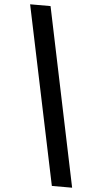

<svg xmlns="http://www.w3.org/2000/svg" viewBox="-71 -835 664 1245"><g transform="rotate(5 260.5 -212.5)"><path d="M206 -793 448 368H316L73 -793Z"/></g></svg>

Font: Noto Sans Kannada Condensed ExtraBold
Style: Regular
Weight: 800
Width: 3
Designer: Jelle Bosma - Monotype Design Team
Foundry: Monotype Imaging Inc.
Version: Version 2.005; ttfautohint (v1.8.4.7-5d5b)